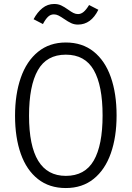

<svg xmlns="http://www.w3.org/2000/svg" viewBox="-20 -926 655 956"><path d="M307.7 10.3Q225.6 10.3 169 -34.4Q112.3 -79 83.6 -160Q54.9 -241 54.9 -349.7Q54.9 -456.9 83.6 -539.2Q112.3 -621.5 169.2 -667.9Q226.2 -714.4 307.7 -714.4Q389.7 -714.4 446.4 -669Q503.1 -623.6 531.8 -541.8Q560.5 -460 560.5 -351.3Q560.5 -244.1 531.8 -162.6Q503.1 -81 446.4 -35.4Q389.7 10.3 307.7 10.3ZM307.7 -653.8Q212.3 -653.8 168.5 -576.4Q124.6 -499 124.6 -349.7Q124.6 -50.3 307.7 -50.3Q402.6 -50.3 446.7 -126.4Q490.8 -202.6 490.8 -351.3Q490.8 -500 446.9 -576.9Q403.1 -653.8 307.7 -653.8ZM299 -831.8Q281.5 -843.6 270.8 -849Q260 -854.4 248.2 -854.4Q231.8 -854.4 219.2 -842.6Q206.7 -830.8 193.8 -806.2L147.2 -830.3Q165.6 -865.1 191.3 -885.6Q216.9 -906.2 249.7 -906.2Q269.2 -906.2 284.6 -899Q300 -891.8 319.5 -877.9Q334.9 -866.7 345.9 -861.3Q356.9 -855.9 368.7 -855.9Q383.1 -855.9 396.2 -866.7Q409.2 -877.4 423.6 -901L469.7 -877.4Q433.3 -803.6 368.2 -803.6Q349.7 -803.6 334.4 -810.8Q319 -817.9 299 -831.8Z"/></svg>

Font: Fira Code Fixed Light
Style: Regular
Weight: 300
Monospace: yes
Designer: Carrois Corporate, Edenspiekermann AG, Nikita Prokopov
Foundry: Carrois Corporate, Edenspiekermann AG, Nikita Prokopov
Version: Version 5.002